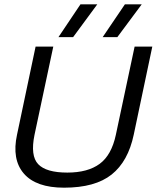

<svg xmlns="http://www.w3.org/2000/svg" viewBox="-20 -860 726 890"><path d="M251 -688 353 -840H431L319 -688ZM456 -688 559 -840H637L524 -688ZM277 10Q147 10 90.5 -55.5Q34 -121 59 -236L145 -644H227L140 -235Q120 -138 157 -99Q194 -60 292 -60Q387 -60 442 -100.5Q497 -141 517 -235L604 -644H686L600 -236Q574 -112 497.5 -51Q421 10 277 10Z"/></svg>

Font: Kanit Light
Style: Italic
Weight: 300
Italic angle: -12°
Designer: Katatrad Team
Foundry: CadsonDemak
Version: Version 2.000; ttfautohint (v1.8.3)